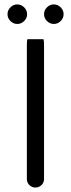

<svg xmlns="http://www.w3.org/2000/svg" viewBox="-20 -843 318 862"><path d="M103 -667Q100.6 -660.6 100.6 -641.6V-39.1Q100.6 -23.4 111.8 -12.2Q123.5 -1 138.7 -1Q154.8 -1 167 -12.7Q177.7 -23.9 177.7 -39.1V-641.6Q177.7 -660.6 175.3 -667ZM190.9 -748.5Q204.1 -735.4 221.7 -735.4Q239.3 -735.4 252.4 -748.5Q265.6 -761.7 265.6 -779.3Q265.6 -796.9 252.4 -810.1Q239.3 -823.2 221.7 -823.2Q204.1 -823.2 190.9 -810.1Q177.7 -796.9 177.7 -779.3Q177.7 -761.7 190.9 -748.5ZM101.6 -777.8Q101.6 -791 95.7 -800.8Q92.8 -805.7 88.4 -810.1Q75.2 -823.2 57.6 -823.2Q40 -823.2 26.9 -810.1Q13.7 -796.9 13.7 -779.3Q13.7 -761.7 26.9 -748.5Q40 -735.4 57.6 -735.4Q75.2 -735.4 88.4 -748.5Q101.6 -761.7 101.6 -777.8Z"/></svg>

Font: YuPearl-Light
Style: Light
Weight: 300
Designer: Max Yao
Foundry: Max-Everyday
Version: Version 1.011; ttfautohint (v1.8.3)